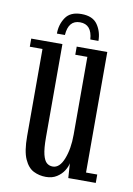

<svg xmlns="http://www.w3.org/2000/svg" viewBox="-78 -705 530 767"><g transform="rotate(10 187.0 -321.0)"><path d="M162 11Q135 11 112 -0.5Q89 -12 74.8 -43.8Q60.5 -75.5 60.5 -137V-490H9V-523H135.5V-145Q135.5 -99 141.5 -75.2Q147.5 -51.5 157.8 -43Q168 -34.5 182 -34.5Q210 -34.5 226.2 -75.8Q242.5 -117 242.5 -174.5V-490H193.5V-523H317.5V-34H363V0H251.5L247.5 -59.5Q245 -45.5 234.8 -29Q224.5 -12.5 206.2 -0.8Q188 11 162 11ZM190 -654.5Q236 -654.5 255.5 -626Q275 -597.5 275 -560.5H242Q238 -621 190 -621Q143 -621 139 -560.5H106.5Q106.5 -597.5 125.8 -626Q145 -654.5 190 -654.5Z"/></g></svg>

Font: Imbue 10pt
Style: Regular
Weight: 400
Designer: Tyler Finck
Foundry: Etcetera Type Company
Version: Version 1.102; ttfautohint (v1.8.3)